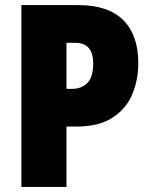

<svg xmlns="http://www.w3.org/2000/svg" viewBox="-20 -734 594 754"><path d="M287 -714Q405 -714 464 -655Q523 -596 523 -487Q523 -417 498 -360.5Q473 -304 419.5 -270.5Q366 -237 281 -237H241V0H64V-714ZM275 -566H241V-385H263Q299 -385 322.5 -407.5Q346 -430 346 -485Q346 -566 275 -566Z"/></svg>

Font: Noto Sans Lao Condensed Black
Style: Regular
Weight: 900
Width: 3
Designer: Monotype Design Team
Foundry: Monotype Imaging Inc.
Version: Version 2.003; ttfautohint (v1.8.4.7-5d5b)